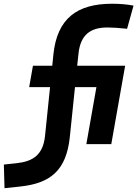

<svg xmlns="http://www.w3.org/2000/svg" viewBox="-122 -762 728 1015"><path d="M-98.1 232.9 -15.6 224.1C141.1 207.5 228.5 142.1 247.1 -37.6L274.4 -301.3H387.7L334.5 0H466.3L539.6 -414.6H286.1L293 -478.5C303.2 -576.7 354.5 -616.7 445.3 -616.7C472.7 -616.7 503.9 -614.7 549.8 -609.9L584 -732.4C546.4 -739.3 512.7 -742.2 470.2 -742.2C285.2 -742.2 179.7 -664.1 160.2 -473.6L154.3 -414.6H52.2L32.2 -301.3H142.6L116.2 -44.9C106 57.1 51.8 91.3 -33.2 100.6L-101.6 107.9Z"/></svg>

Font: Cascadia Code
Style: Bold Italic
Weight: 700
Italic angle: -10°
Monospace: yes
Designer: Aaron Bell
Foundry: Saja Typeworks
Version: Version 2404.023